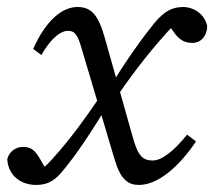

<svg xmlns="http://www.w3.org/2000/svg" viewBox="-25 -507 602 540"><path d="M-4.6 -58.2C-0.6 -10 36.6 13.1 76.6 13.1C103.9 13.1 125 4.8 147.1 -21.2C190.1 -71.4 234.9 -140.2 287.9 -228.3L274 -261.3C222 -184.5 176.8 -119.4 118.9 -56.2C108 -44.3 97.9 -35.3 85 -25.3L115.5 -11.6L88.8 -58C71.6 -88.5 59.4 -93.8 38.1 -93.8C21.6 -93.8 -0.4 -81.6 -4.6 -58.2ZM297.2 -59.1C314.3 -1 335.6 13.1 366 13.1C419.4 13.1 478.4 -38.1 526.3 -109.2L501.1 -128.3C465.3 -83.4 430.5 -55.6 404.7 -55.6C377 -55.6 363.1 -67.5 348.2 -121.9L269.6 -401.1C251.5 -465.1 231.5 -487.3 193.1 -487.3C150.8 -487.3 104.8 -451.3 68.3 -369.4L91.3 -352.2C125 -410.3 151.9 -420.3 166 -420.3C187 -420.3 194.1 -407.4 206.1 -365.5L297.2 -59.1ZM292.9 -219.8C339 -287.8 387.1 -351.9 442.1 -413C454 -427 467 -438.9 480 -448.9L437.6 -454.7L461.6 -419.7C480.6 -391.6 496.8 -386.4 517 -386.4C539.4 -386.4 557.7 -405.6 557.7 -434.1C549.7 -470.2 516.6 -487.3 491.4 -487.3C459.3 -487.3 438 -476.2 409 -442.1C380 -406.1 330 -338.9 278 -251.8L292.9 -219.8Z"/></svg>

Font: Source Serif Variable
Style: Italic
Weight: 389
Italic angle: -12°
Designer: Frank Grießhammer
Foundry: Adobe Systems Incorporated
Version: Version 3.001;hotconv 1.0.111;makeotfexe 2.5.65597